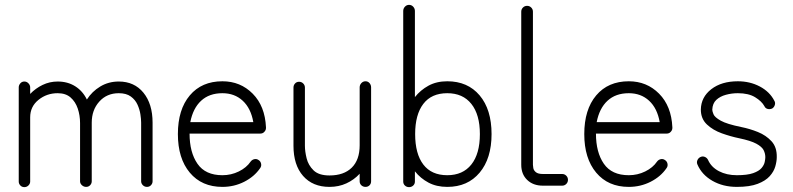

<svg xmlns="http://www.w3.org/2000/svg" viewBox="-20 -755 3260 789"><path d="M80 14Q70 14 63.5 7Q57 0 57 -9V-396Q57 -405 63.5 -412.5Q70 -420 80 -420Q90 -420 97 -412.5Q104 -405 104 -396V-369Q126 -392 155 -406Q184 -420 217 -420Q258 -420 289 -400.5Q320 -381 337 -346Q358 -379 392 -399.5Q426 -420 468 -420Q532 -420 569.5 -374Q607 -328 607 -251V-10Q607 -1 600.5 6Q594 13 584 13Q574 13 567 6Q560 -1 560 -10V-251Q560 -265 557 -285Q554 -305 545 -325Q536 -345 517.5 -358.5Q499 -372 468 -372Q419 -372 388 -337.5Q357 -303 357 -251V-10Q357 -1 350.5 6Q344 13 334 13Q324 13 316.5 6Q309 -1 309 -10V-249Q309 -281 299.5 -309Q290 -337 270 -354.5Q250 -372 217 -372Q172 -372 138 -344.5Q104 -317 104 -273V-9Q104 0 97 7Q90 14 80 14Z M894 13Q809 13 760 -45.5Q711 -104 711 -204Q711 -305 760 -363Q809 -421 894 -421Q968 -421 1018.5 -370Q1069 -319 1073 -232V-229Q1073 -220 1066 -213Q1060 -206 1049 -206H759Q759 -129 791.5 -82Q824 -35 894 -35Q930 -35 961.5 -50.5Q993 -66 1010 -91Q1016 -99 1025.5 -101Q1035 -103 1043 -97Q1051 -92 1053 -82Q1055 -72 1049 -64Q1025 -29 983.5 -8Q942 13 894 13ZM762 -253H1021Q1011 -310 977.5 -341Q944 -372 894 -372Q840 -372 806.5 -341Q773 -310 762 -253Z M1334 13Q1265 13 1225.5 -32Q1186 -77 1186 -156V-395Q1186 -405 1192.5 -412Q1199 -419 1209 -419Q1219 -419 1226 -412Q1233 -405 1233 -395V-156Q1233 -133 1240 -104.5Q1247 -76 1268.5 -55Q1290 -34 1334 -34Q1393 -34 1425.5 -66Q1458 -98 1458 -158V-396Q1458 -406 1465 -413.5Q1472 -421 1482 -421Q1492 -421 1498.5 -413.5Q1505 -406 1505 -396V-10Q1505 0 1498.5 6.5Q1492 13 1482 13Q1472 13 1465 6.5Q1458 0 1458 -10V-41Q1435 -16 1403.5 -1.5Q1372 13 1334 13Z M1661 14Q1651 14 1644 7.5Q1637 1 1637 -9V-710Q1637 -720 1644 -727.5Q1651 -735 1661 -735Q1671 -735 1678 -727.5Q1685 -720 1685 -710V-356Q1708 -385 1741 -403Q1774 -421 1818 -421Q1902 -421 1951 -363Q2000 -305 2000 -204Q2000 -104 1951 -45.5Q1902 13 1818 13Q1774 13 1741 -4.5Q1708 -22 1685 -51V-9Q1685 1 1678 7.5Q1671 14 1661 14ZM1818 -35Q1882 -35 1917 -79Q1952 -123 1952 -204Q1952 -284 1917 -328Q1882 -372 1818 -372Q1753 -372 1719.5 -328Q1686 -284 1686 -204Q1686 -123 1719.5 -79Q1753 -35 1818 -35Z M2211 8Q2171 8 2146.5 -15.5Q2122 -39 2122 -78V-707Q2122 -717 2129 -724Q2136 -731 2146 -731Q2156 -731 2163 -724Q2170 -717 2170 -707V-78Q2170 -74 2171.5 -64.5Q2173 -55 2182 -47.5Q2191 -40 2211 -40H2290Q2300 -40 2307 -33Q2314 -26 2314 -16Q2314 -6 2307 1Q2300 8 2290 8Z M2564 13Q2479 13 2430 -45.5Q2381 -104 2381 -204Q2381 -305 2430 -363Q2479 -421 2564 -421Q2638 -421 2688.5 -370Q2739 -319 2743 -232V-229Q2743 -220 2736 -213Q2730 -206 2719 -206H2429Q2429 -129 2461.5 -82Q2494 -35 2564 -35Q2600 -35 2631.5 -50.5Q2663 -66 2680 -91Q2686 -99 2695.5 -101Q2705 -103 2713 -97Q2721 -92 2723 -82Q2725 -72 2719 -64Q2695 -29 2653.5 -8Q2612 13 2564 13ZM2432 -253H2691Q2681 -310 2647.5 -341Q2614 -372 2564 -372Q2510 -372 2476.5 -341Q2443 -310 2432 -253Z M3008 13Q2951 13 2907.5 -12Q2864 -37 2846 -79Q2842 -88 2846 -97Q2850 -106 2859 -110Q2868 -114 2877 -110Q2886 -106 2890 -97Q2903 -68 2934.5 -51.5Q2966 -35 3008 -35Q3051 -35 3075 -43.5Q3099 -52 3109.5 -64.5Q3120 -77 3122.5 -89.5Q3125 -102 3125 -109Q3125 -124 3118 -138Q3111 -152 3088 -164.5Q3065 -177 3017 -187Q2983 -194 2946.5 -207Q2910 -220 2885 -243.5Q2860 -267 2860 -305Q2861 -356 2903 -388.5Q2945 -421 3012 -421Q3062 -421 3102.5 -399.5Q3143 -378 3162 -341Q3167 -333 3164 -323.5Q3161 -314 3153 -309Q3143 -305 3134 -307.5Q3125 -310 3121 -319Q3110 -339 3083 -355.5Q3056 -372 3012 -372Q2987 -372 2963 -365.5Q2939 -359 2923.5 -344.5Q2908 -330 2907 -304Q2907 -298 2912 -285.5Q2917 -273 2942 -259Q2967 -245 3026 -233Q3061 -226 3094.5 -212.5Q3128 -199 3150.5 -174.5Q3173 -150 3172 -109Q3172 -92 3166 -71Q3160 -50 3143 -31Q3126 -12 3093.5 0.5Q3061 13 3008 13Z"/></svg>

Font: Kurewa Gothic CJK TC Regular
Style: Regular
Weight: 400
Designer: Max Yao
Foundry: Max-Everyday
Version: Version 1.071; ttfautohint (v1.8.3)